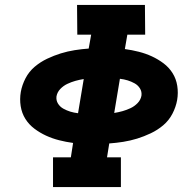

<svg xmlns="http://www.w3.org/2000/svg" viewBox="-20 -755 790 775"><path d="M194 0V-120H266L275 -178Q246 -182 218.5 -189Q191 -196 166 -207.5Q141 -219 119 -235.5Q97 -252 82.5 -275Q68 -298 63.5 -326.5Q59 -355 64 -384Q69 -412 83 -439Q97 -466 120 -485.5Q143 -505 170.5 -518Q198 -531 225.5 -539.5Q253 -548 281.5 -552.5Q310 -557 338 -559L348 -615H292L291 -735H565L566 -615H494L484 -557Q513 -553 540.5 -546Q568 -539 593 -527.5Q618 -516 640 -499.5Q662 -483 676.5 -460Q691 -437 695.5 -408.5Q700 -380 695 -351Q690 -323 676 -296Q662 -269 639 -249.5Q616 -230 588.5 -217Q561 -204 533.5 -195.5Q506 -187 477.5 -182.5Q449 -178 421 -176L412 -120H468V0ZM441 -299Q459 -302 475 -306.5Q491 -311 507 -318.5Q523 -326 535.5 -339Q548 -352 551 -369Q553 -385 545 -398Q537 -411 523.5 -418.5Q510 -426 495.5 -430.5Q481 -435 464 -437ZM295 -298 318 -436Q300 -433 284 -428.5Q268 -424 252 -416.5Q236 -409 223.5 -396Q211 -383 208 -366Q206 -350 214 -337Q222 -324 235.5 -316.5Q249 -309 263.5 -304.5Q278 -300 295 -298Z"/></svg>

Font: Iosevka Etoile Heavy
Style: Italic
Weight: 900
Italic angle: -9°
Designer: Belleve Invis
Foundry: Belleve Invis
Version: Version 22.1.2; ttfautohint (v1.8.4)